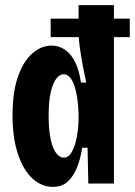

<svg xmlns="http://www.w3.org/2000/svg" viewBox="-20 -717 527 750"><path d="M178 -644H487V-572H178ZM186 13Q143 13 107.5 -19Q72 -51 50.5 -114Q29 -177 29 -267Q29 -358 50.5 -418.5Q72 -479 107 -509Q142 -539 181 -539Q211 -539 235 -522Q259 -505 274.5 -472.5Q290 -440 296 -395L317 -394Q307 -440 300.5 -476.5Q294 -513 290.5 -541.5Q287 -570 287 -588V-697H425V-264V0H325L322 -140H301Q295 -99 281.5 -64.5Q268 -30 245.5 -8.5Q223 13 186 13ZM229 -101Q246 -101 257 -118Q268 -135 275 -160Q282 -185 284.5 -211Q287 -237 287 -256V-271Q287 -281 285.5 -300Q284 -319 280.5 -341Q277 -363 270.5 -382.5Q264 -402 253.5 -414.5Q243 -427 228 -427Q214 -427 200.5 -410.5Q187 -394 178.5 -358Q170 -322 170 -264Q170 -207 178.5 -170.5Q187 -134 200.5 -117.5Q214 -101 229 -101Z"/></svg>

Font: Bricolage Grotesque 24pt Condensed
Style: Bold
Weight: 700
Width: 3
Designer: Mathieu Triay
Foundry: Atelier Triay
Version: Version 1.001;gftools[0.9.33.dev8+g029e19f]